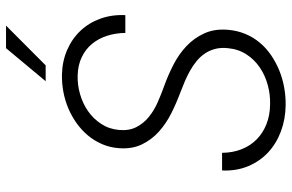

<svg xmlns="http://www.w3.org/2000/svg" viewBox="-183 -760 953 627"><g transform="rotate(-90 293.5 -446.5)"><path d="M449.7 -178.7Q452.1 -201.7 447.3 -220.2Q442.4 -238.8 432.4 -253.7Q422.4 -268.6 408 -280.5Q393.6 -292.5 376.7 -302Q359.9 -311.5 341.6 -319.3Q323.2 -327.1 305.2 -334Q271 -346.7 237.3 -363.5Q203.6 -380.4 177.2 -404.1Q150.9 -427.7 135.5 -459.5Q120.1 -491.2 123 -533.2Q125 -563 136 -588.9Q147 -614.7 164.6 -635.7Q182.1 -656.7 204.8 -672.9Q227.5 -689 253.4 -700Q279.3 -710.9 307.4 -716.1Q335.4 -721.2 363.3 -720.7Q407.2 -719.7 444.1 -703.6Q481 -687.5 506.8 -659.9Q532.7 -632.3 546.1 -595Q559.6 -557.6 557.6 -513.7H499.5Q499 -545.9 490 -573.7Q481 -601.6 463.6 -622.6Q446.3 -643.6 420.4 -656Q394.5 -668.5 360.8 -669.4Q330.1 -670.4 299.6 -661.6Q269 -652.8 244.1 -635.5Q219.2 -618.2 202.4 -592.5Q185.5 -566.9 182.6 -534.2Q179.7 -501.5 191.9 -477.8Q204.1 -454.1 225.1 -437Q246.1 -419.9 272.7 -408.2Q299.3 -396.5 325.2 -387.2Q360.8 -374.5 395.5 -356.7Q430.2 -338.9 456.5 -314Q482.9 -289.1 498 -255.9Q513.2 -222.7 509.8 -179.7Q507.3 -148.4 496.3 -122.1Q485.4 -95.7 467.5 -74.5Q449.7 -53.2 426.3 -37.4Q402.8 -21.5 376.2 -10.7Q349.6 0 320.8 5.1Q292 10.3 263.2 9.8Q217.8 9.3 178 -5.6Q138.2 -20.5 109.1 -47.6Q80.1 -74.7 64.2 -112.8Q48.3 -150.9 50.3 -197.8H107.9Q108.4 -162.1 119.9 -133.5Q131.3 -105 151.9 -84.7Q172.4 -64.5 201.2 -53Q230 -41.5 265.6 -41Q297.9 -40 329.3 -48.6Q360.8 -57.1 386.5 -74.5Q412.1 -91.8 429.2 -117.9Q446.3 -144 449.7 -178.7ZM449.7 -903.3H523.4L393.6 -773.9H341.8Z"/></g></svg>

Font: Roboto Mono Light
Style: Italic
Weight: 300
Designer: Google
Version: Version 2.000985; 2015; ttfautohint (v1.3)